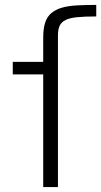

<svg xmlns="http://www.w3.org/2000/svg" viewBox="-20 -762 412 782"><path d="M156 0V-459H32V-510H156V-608Q156 -646 164 -670Q172 -694 189 -708.5Q206 -723 231.5 -730.5Q257 -738 292 -740Q327 -742 372 -742V-695Q325 -695 294.5 -692Q264 -689 247 -680.5Q230 -672 223 -657Q216 -642 216 -618V0Z"/></svg>

Font: Saira Expanded Light
Style: Regular
Weight: 300
Width: 7
Designer: Hector Gatti with collaboration of the Omnibus-Type team
Foundry: Omnibus-Type
Version: Version 1.101